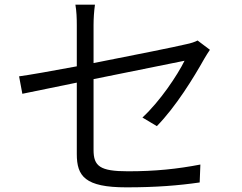

<svg xmlns="http://www.w3.org/2000/svg" viewBox="-20 -790 1040 825"><path d="M882 -576 829 -616C818 -610 800 -604 780 -600C739 -590 556 -553 382 -519V-682C382 -710 384 -741 388 -770H304C309 -741 310 -711 310 -682V-505C203 -485 107 -468 62 -462L76 -387L310 -435V-128C310 -33 345 15 523 15C651 15 748 7 838 -6L841 -83C742 -64 648 -54 530 -54C409 -54 382 -76 382 -146V-450L773 -529C743 -468 668 -355 592 -285L654 -248C736 -332 812 -456 858 -538C865 -550 875 -566 882 -576Z"/></svg>

Font: Noto Sans CJK HK DemiLight
Style: Regular
Weight: 350
Designer: Ryoko NISHIZUKA 西塚涼子 (kana, bopomofo & ideographs); Paul D. Hunt (Latin, Greek & Cyrillic); Sandoll Communications 산돌커뮤니
Foundry: Adobe
Version: Version 2.004;hotconv 1.0.118;makeotfexe 2.5.65603